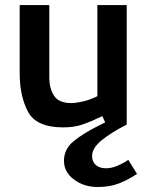

<svg xmlns="http://www.w3.org/2000/svg" viewBox="-20 -499 580 769"><path d="M373.8 5Q311.2 36.2 273.8 67.5Q236.2 98.8 236.2 145Q236.2 190 276.2 220Q316.2 250 371.2 250Q418.8 250 455 236.2Q491.2 222.5 528.8 197.5L493.8 141.2Q476.2 153.8 451.9 164.4Q427.5 175 405 175Q378.8 175 363.8 161.9Q348.8 148.8 348.8 126.2Q348.8 93.8 387.5 62.5Q426.2 31.2 487.5 0V-478.8H370V-113.8Q340 -98.8 311.9 -92.5Q283.8 -86.2 265 -86.2Q215 -86.2 196.2 -116.2Q177.5 -146.2 177.5 -185V-478.8H58.8V-206.2Q58.8 -115 91.9 -51.9Q125 11.2 233.8 11.2Q276.2 11.2 309.4 0Q342.5 -11.2 390 -33.8L401.2 -8.8Z"/></svg>

Font: Cambay
Style: Bold
Weight: 700
Designer: Pooja Saxena
Foundry: Pooja Saxena
Version: Version 1.096;PS 001.096;hotconv 1.0.70;makeotf.lib2.5.58329